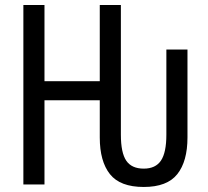

<svg xmlns="http://www.w3.org/2000/svg" viewBox="-20 -734 829 764"><path d="M73 -714H157V-411H377V-714H461V-198Q461 -126 482.5 -94.5Q504 -63 552 -63Q599 -63 620.5 -95Q642 -127 642 -198V-537H726V-187Q726 -92 685.5 -41Q645 10 552 10Q458 10 417.5 -41Q377 -92 377 -187V-335H157V0H73Z"/></svg>

Font: Noto Sans UI Cond
Style: Regular
Weight: 400
Width: 3
Designer: Monotype Design Team
Foundry: Monotype Imaging Inc.
Version: Version 1.001